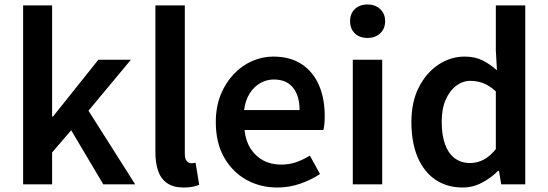

<svg xmlns="http://www.w3.org/2000/svg" viewBox="-20 -821 2441 855"><path d="M83 0V-797H212V-302H216L418 -555H563L374 -328L582 0H440L297 -241L212 -142V0Z M798 14Q752 14 724 -5.5Q696 -25 684 -60.5Q672 -96 672 -143V-797H803V-137Q803 -113 812 -103.5Q821 -94 831 -94Q835 -94 839 -94.5Q843 -95 851 -96L867 2Q855 7 838.5 10.5Q822 14 798 14Z M1215 14Q1138 14 1076 -21Q1014 -56 977.5 -121Q941 -186 941 -277Q941 -345 962.5 -398.5Q984 -452 1020.5 -490.5Q1057 -529 1102.5 -549Q1148 -569 1197 -569Q1272 -569 1323 -535.5Q1374 -502 1400 -442.5Q1426 -383 1426 -305Q1426 -286 1424.5 -269.5Q1423 -253 1420 -242H1069Q1074 -193 1096 -159Q1118 -125 1152.5 -106.5Q1187 -88 1232 -88Q1267 -88 1298 -98.5Q1329 -109 1360 -128L1405 -46Q1366 -20 1317 -3Q1268 14 1215 14ZM1067 -331H1314Q1314 -394 1285 -430.5Q1256 -467 1199 -467Q1168 -467 1140 -451.5Q1112 -436 1092.5 -406Q1073 -376 1067 -331Z M1551 0V-555H1682V0ZM1617 -652Q1581 -652 1560 -672.5Q1539 -693 1539 -727Q1539 -760 1560 -780.5Q1581 -801 1617 -801Q1651 -801 1673 -780.5Q1695 -760 1695 -727Q1695 -693 1673 -672.5Q1651 -652 1617 -652Z M2040 14Q1971 14 1919.5 -20.5Q1868 -55 1840 -120.5Q1812 -186 1812 -277Q1812 -368 1845.5 -433Q1879 -498 1933 -533.5Q1987 -569 2048 -569Q2095 -569 2128 -552.5Q2161 -536 2193 -508L2188 -597V-797H2319V0H2212L2202 -60H2198Q2167 -29 2126.5 -7.5Q2086 14 2040 14ZM2073 -95Q2105 -95 2133 -109.5Q2161 -124 2188 -157V-414Q2160 -440 2132 -450.5Q2104 -461 2075 -461Q2041 -461 2012 -439.5Q1983 -418 1965 -377.5Q1947 -337 1947 -279Q1947 -219 1962 -178Q1977 -137 2005.5 -116Q2034 -95 2073 -95Z"/></svg>

Font: Noto Sans SC Thin SemiBold
Style: Regular
Weight: 600
Version: Version 2.004-H2;hotconv 1.0.118;makeotfexe 2.5.65603